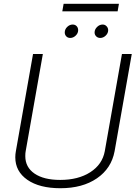

<svg xmlns="http://www.w3.org/2000/svg" viewBox="-20 -986 718 1017"><path d="M61 -153Q61 -169 64 -185L155 -700H207L116 -185Q114 -176 114 -159Q114 -100 163 -66.5Q212 -33 299 -33Q395 -33 458.5 -74Q522 -115 535 -185L626 -700H678L587 -185Q570 -94 493.5 -41.5Q417 11 300 11Q189 11 125 -33.5Q61 -78 61 -153ZM317 -966H610L603 -926H310ZM323 -814Q323 -831 336 -843.5Q349 -856 365 -856Q378 -856 386 -847.5Q394 -839 394 -826Q394 -810 381 -797.5Q368 -785 352 -785Q339 -785 331 -793.5Q323 -802 323 -814ZM481 -814Q481 -830 494 -843Q507 -856 524 -856Q536 -856 544.5 -847Q553 -838 553 -826Q553 -810 540 -797.5Q527 -785 511 -785Q498 -785 489.5 -793.5Q481 -802 481 -814Z"/></svg>

Font: KoHo Light
Style: Italic
Weight: 300
Italic angle: -10°
Version: Version 1.000; ttfautohint (v1.6)